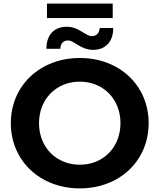

<svg xmlns="http://www.w3.org/2000/svg" viewBox="-20 -1032 883 1063"><path d="M422 11C641 11 803 -141 803 -350C803 -559 641 -711 422 -711C202 -711 40 -558 40 -350C40 -142 202 11 422 11ZM422 -120C293 -120 196 -215 196 -350C196 -485 293 -580 422 -580C550 -580 647 -485 647 -350C647 -215 550 -120 422 -120ZM495 -756C565 -756 607 -802 607 -877H532C530 -851 516 -832 488 -832C453 -832 417 -884 350 -884C281 -884 237 -840 237 -762H314C315 -791 330 -808 357 -808C391 -808 427 -756 495 -756ZM604 -932V-1012H240V-932Z"/></svg>

Font: Montserrat-Alt1
Style: Bold
Weight: 700
Designer: Differentunic
Foundry: Differentunic
Version: Version 7.222